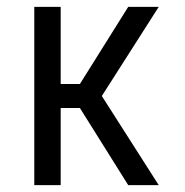

<svg xmlns="http://www.w3.org/2000/svg" viewBox="-20 -540 540 560"><path d="M354 0 213 -225H157V0H80V-520H157V-295H213L354 -520H443L277 -260L443 0Z"/></svg>

Font: Huly
Style: Regular
Weight: 400
Designer: Belleve Invis
Foundry: Belleve Invis
Version: Version 33.2.5; ttfautohint (v1.8.4)